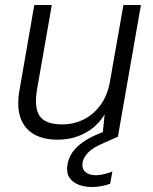

<svg xmlns="http://www.w3.org/2000/svg" viewBox="-20 -546 611 767"><path d="M209 12Q154 12 116 -9.5Q78 -31 62 -75Q46 -119 58 -187L117 -526H187L129 -195Q115 -116 138.5 -82.5Q162 -49 229 -49Q273 -49 312.5 -68Q352 -87 380.5 -125Q409 -163 419 -219L473 -526H543L451 0H389L398 -89Q368 -40 319 -14Q270 12 209 12ZM347 201Q319 201 294.5 192Q270 183 257 163Q244 143 250 109Q254 86 268 64.5Q282 43 309.5 23Q337 3 380 -14L440 -38L451 0L386 29Q349 45 331.5 64Q314 83 310 102Q306 127 320.5 140.5Q335 154 363 154Q377 154 394.5 150Q412 146 429 139L420 188Q404 194 385 197.5Q366 201 347 201Z"/></svg>

Font: DM Sans 9pt Light
Style: Italic
Weight: 300
Italic angle: -10°
Version: Version 4.004;gftools[0.9.30]